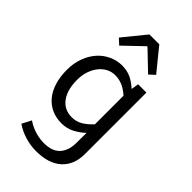

<svg xmlns="http://www.w3.org/2000/svg" viewBox="-284 -826 1128 1128"><g transform="rotate(45 279.5 -262.0)"><path d="M259 216Q214 216 168.5 202.5Q123 189 85 163L115 105Q151 129 187.5 139.5Q224 150 259 150Q326 150 358.5 115.5Q391 81 393 22L394 -70Q366 -43 329.5 -24Q293 -5 250 -5Q204 -5 167 -22Q130 -39 104 -70.5Q78 -102 64 -147.5Q50 -193 50 -250Q50 -307 67.5 -353Q85 -399 114 -431Q143 -463 181.5 -480.5Q220 -498 261.5 -498Q303 -498 334.5 -483.5Q366 -469 397 -441H399L406 -486H475V24Q475 115 419 165.5Q363 216 259 216ZM268 -73Q302 -73 331.5 -89.5Q361 -106 393 -140V-378Q361 -406 332.5 -417.5Q304 -429 274.5 -429Q245 -429 219.5 -416Q194 -403 175 -379Q156 -355 145 -322.5Q134 -290 134 -251Q134 -169 169 -121Q204 -73 268 -73ZM132 -600 246 -740H328L442 -600L407 -568L289 -681H285L167 -568Z"/></g></svg>

Font: Giro Regular
Style: Regular
Weight: 400
Designer: Paul D. Hunt
Foundry: Adobe Systems Incorporated
Version: Version 1.000;PS 1.0;hotconv 1.0.88;makeotf.lib2.5.647800